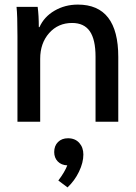

<svg xmlns="http://www.w3.org/2000/svg" viewBox="-20 -530 594 836"><path d="M56 -372Q56 -465 52 -500H144Q149 -463 149 -412H152Q172 -457 217.5 -483.5Q263 -510 319 -510Q495 -510 495 -282V0H396V-283Q396 -358 371 -394Q346 -430 294 -430Q233 -430 194 -386Q155 -342 155 -274V0H56ZM343 143Q343 178 324 217.5Q305 257 274 286L234 256Q262 219 273 190Q247 189 231.5 173Q216 157 216 132Q216 105 232.5 88.5Q249 72 276 72Q307 72 325 92Q343 112 343 143Z"/></svg>

Font: Sarabun Medium
Style: Regular
Weight: 500
Designer: Suppakit Chalermlarp | Katatrad Co.,Ltd.
Foundry: Cadson Demak Co.,Ltd.
Version: Version 1.000; ttfautohint (v1.6)